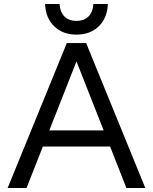

<svg xmlns="http://www.w3.org/2000/svg" viewBox="-20 -934 760 954"><path d="M527 -206H193L112 0H18L312 -720H408L702 0H608ZM495 -286 360 -629 225 -286ZM204 -914H276Q279 -872 301.5 -851Q324 -830 360 -830Q396 -830 418.5 -851Q441 -872 444 -914H516Q513 -844 470.5 -803Q428 -762 360 -762Q292 -762 249.5 -803Q207 -844 204 -914Z"/></svg>

Font: Aspekta 400
Style: Regular
Weight: 400
Designer: Ivo Dolenc
Version: Version 2.000